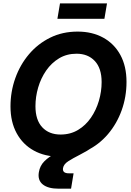

<svg xmlns="http://www.w3.org/2000/svg" viewBox="-20 -929 788 1153"><path d="M336.9 11.7Q249.5 11.7 183.3 -24.7Q117.2 -61 80.1 -128.9Q43 -196.8 43 -290Q43 -378.4 71.8 -459.2Q100.6 -540 153.8 -603Q207 -666 281 -702.6Q355 -739.3 446.3 -739.3Q533.7 -739.3 599.9 -702.9Q666 -666.5 702.9 -598.9Q739.7 -531.2 739.7 -437Q739.7 -347.7 710.7 -266.8Q681.6 -186 628.2 -123.3Q574.7 -60.5 500.7 -24.4Q426.8 11.7 336.9 11.7ZM343.8 -121.1Q402.8 -121.1 448.7 -148.7Q494.6 -176.3 526.1 -222.2Q557.6 -268.1 574 -324Q590.3 -379.9 590.3 -436Q590.3 -519 549.3 -562.7Q508.3 -606.4 439.5 -606.4Q380.9 -606.4 335 -578.9Q289.1 -551.3 257.3 -505.4Q225.6 -459.5 209.2 -403.6Q192.9 -347.7 192.9 -291Q192.9 -208.5 233.6 -164.8Q274.4 -121.1 343.8 -121.1ZM332 204.1Q268.6 204.1 236.8 178.5Q205.1 152.8 213.4 105Q219.7 65.9 246.6 39.3Q273.4 12.7 313.5 -8.5Q353.5 -29.8 400.4 -52Q447.3 -74.2 494.6 -103.8Q542 -133.3 583.5 -176.5Q625 -219.7 653.8 -283.2Q682.6 -346.7 691.9 -437H739.7Q733.9 -329.1 705.1 -254.6Q676.3 -180.2 634.3 -131.1Q592.3 -82 546.1 -51Q500 -20 458.7 0.7Q417.5 21.5 389.9 39.3Q362.3 57.1 358.4 80.6Q353.5 111.8 393.6 111.8H421.9L406.7 204.1ZM622.6 -908.7 606.9 -815.9H324.7L340.3 -908.7Z"/></svg>

Font: Inter Display
Style: Bold Italic
Weight: 700
Italic angle: -9.39999°
Designer: Rasmus Andersson
Foundry: rsms
Version: Version 4.000;git-a52131595